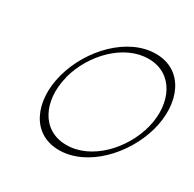

<svg xmlns="http://www.w3.org/2000/svg" viewBox="-176 -1001 1216 1202"><g transform="rotate(30 432.0 -400.0)"><path d="M845 -400C904 -615 822 -813 620 -813C419 -813 229 -615 170 -400C169 -398 168 -396 168 -393C112 -181 194 13 394 13C596 13 785 -185 845 -400ZM205 -400C206 -402 206 -404 206 -407C256 -594 419 -763 596 -763C775 -763 857 -590 810 -400C762 -210 597 -37 418 -38C239 -37 157 -210 205 -400Z"/></g></svg>

Font: Nupuram Thin Italic
Style: Regular
Weight: 100
Designer: Santhosh Thottingal (santhosh.thottingal@gmail.com)
Foundry: SMC
Version: Version 1.000